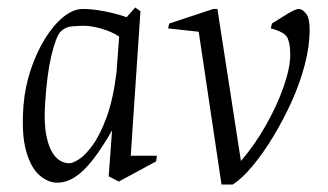

<svg xmlns="http://www.w3.org/2000/svg" viewBox="-20 -484 879 514"><path d="M133 5Q109 5 86 -14.5Q63 -34 50 -79.5Q37 -125 43 -203Q47 -252 62.5 -298Q78 -344 100.5 -380.5Q123 -417 149.5 -438.5Q176 -460 202 -460Q227 -460 258.5 -454Q290 -448 319 -438L342 -464L356 -454L330 -67H400L398 -52L298 2L271 -12L280 -135Q252 -86 227.5 -55Q203 -24 180 -9.5Q157 5 133 5ZM166 -47Q175 -47 192 -58Q209 -69 228.5 -96Q248 -123 265.5 -170.5Q283 -218 292 -291L299 -386Q280 -399 252.5 -407Q225 -415 204 -415Q194 -415 174 -413.5Q154 -412 141 -398Q129 -383 117.5 -335Q106 -287 101 -210Q97 -158 104 -121.5Q111 -85 127 -66Q143 -47 166 -47Z M573 10 512 -399 430 -408 433 -421 551 -460H562L625 -53Q662 -96 692 -149Q722 -202 739.5 -252.5Q757 -303 757 -337Q757 -366 750 -382Q743 -398 705 -408L708 -421Q720 -429 731 -435.5Q742 -442 751.5 -448Q761 -454 768.5 -457Q776 -460 780 -460Q789 -460 799 -448Q809 -436 809 -404Q809 -361 796 -311Q783 -261 760.5 -211.5Q738 -162 711 -117.5Q684 -73 656 -39.5Q628 -6 603 10Z"/></svg>

Font: Ancizar Serif Light
Style: Italic
Weight: 300
Italic angle: -4°
Designer: Cesar Puertas, Viviana Monsalve, Julian Moncada, Julian Prieto, Jose Castro, Felipe Aragon, Mariel Hernandez, Sara Alarc
Version: Version 8.100